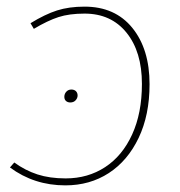

<svg xmlns="http://www.w3.org/2000/svg" viewBox="-20 -549 543 579"><path d="M431 -295Q431 -202 398 -133Q365 -64 308 -27Q251 10 177 10Q83 10 10 -44L23 -59Q56 -35 93 -23Q130 -11 178 -11Q245 -11 297 -45Q349 -79 378.5 -143.5Q408 -208 408 -296Q408 -393 361.5 -450.5Q315 -508 235 -508Q189 -508 156.5 -497.5Q124 -487 82 -462L72 -479Q116 -506 152 -517.5Q188 -529 235 -529Q327 -529 379 -465Q431 -401 431 -295ZM174 -257Q174 -266 180 -272.5Q186 -279 195 -279Q204 -279 209 -274Q214 -269 214 -261Q214 -253 208 -246.5Q202 -240 192 -240Q184 -240 179 -244.5Q174 -249 174 -257Z"/></svg>

Font: FiraGO Thin
Style: Italic
Weight: 100
Italic angle: -8°
Designer: bBox Type GmbH
Foundry: bBox Type GmbH
Version: Version 1.001